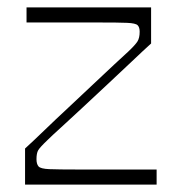

<svg xmlns="http://www.w3.org/2000/svg" viewBox="-20 -501 473 521"><path d="M48 0V-98Q70 -118 100.5 -147.5Q131 -177 165.5 -209Q200 -241 232 -271.5Q264 -302 289.5 -325.5Q315 -349 328 -361Q347 -379 353 -388.5Q359 -398 359 -415Q359 -427 353.5 -432.5Q348 -438 325 -439Q302 -440 248 -440Q219 -440 194.5 -440Q170 -440 137.5 -440Q105 -440 52 -440V-481H390V-383Q369 -364 338 -334.5Q307 -305 272 -272.5Q237 -240 204.5 -209.5Q172 -179 146 -155.5Q120 -132 109 -121Q88 -101 83.5 -93Q79 -85 79 -69Q79 -56 84.5 -49.5Q90 -43 114 -42Q138 -41 194 -41Q222 -41 250.5 -41Q279 -41 315.5 -41Q352 -41 405 -41V0Z"/></svg>

Font: Ojuju Light
Style: Regular
Weight: 300
Designer: Chisaokwu Joboson, Mirko Velimirovic
Foundry: Udi Foundry
Version: Version 1.000